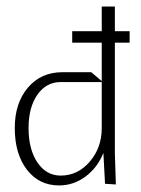

<svg xmlns="http://www.w3.org/2000/svg" viewBox="-20 -560 430 585"><path d="M375 -465V-430H330V-92L333 2L300 0L295 -94Q277 -49 240.5 -22Q204 5 160 5Q99 5 62 -43Q25 -91 25 -170Q25 -246 65 -293Q105 -340 170 -340H258L290 -313V-430H200V-465H290V-540H330V-465ZM290 -310H165Q121 -310 94 -271.5Q67 -233 67 -170Q67 -105 94 -65Q121 -25 165 -25Q217 -25 253.5 -67.5Q290 -110 290 -170Z"/></svg>

Font: Glametrix
Style: Light
Weight: 300
Designer: gluk
Foundry: gluk
Version: Version 0.40